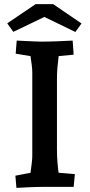

<svg xmlns="http://www.w3.org/2000/svg" viewBox="-20 -907 439 932"><path d="M59.7 5 54.7 -54.2 175.7 -77.2 121.5 -26.1Q124.1 -39.5 127.4 -63.3Q130.7 -87 133.7 -111.4Q136.7 -135.8 136.7 -149V-556.6Q136.7 -569.5 134.2 -590.7Q131.7 -611.9 128.2 -634.2Q124.7 -656.5 121.5 -671L175.7 -626.6L56.1 -646.5L61.1 -710Q79.5 -709 102.1 -708Q124.8 -707 146 -706Q167.1 -705 178.6 -705Q217.1 -705 255.7 -706.5Q294.3 -708 332.7 -710L337.4 -641.5L216.7 -630.3L270 -672.3Q267.7 -656.6 264.4 -632Q261.1 -607.5 258.8 -579.7Q256.5 -552 256.5 -526.6V-179Q256.5 -151.7 258.8 -121.4Q261.1 -91.1 264.7 -65.4Q268.4 -39.7 270.4 -26.1L216.7 -72.5L343.4 -61.9L337.6 0H201.4Q165.8 0 130.7 1.5Q95.6 3 59.7 5ZM346 -751.7 150.3 -846.6 183.9 -886.9H238.2L375.6 -793.1ZM44.7 -752.4 15.1 -793.7 152.9 -886.9H207.2L240.8 -846.6Z"/></svg>

Font: Andada Pro
Style: Regular
Weight: 400
Designer: Carolina Giovagnoli
Foundry: Huerta Tipografica
Version: Version 3.003